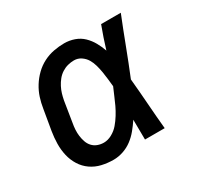

<svg xmlns="http://www.w3.org/2000/svg" viewBox="-121 -669 842 819"><g transform="rotate(-30 300.0 -260.0)"><path d="M220 8Q190 8 162 1.5Q134 -5 111 -21Q88 -37 73 -61Q58 -85 51.5 -113Q45 -141 45.5 -171Q46 -201 51 -231L68 -331Q72 -357 80 -382Q88 -407 102.5 -430.5Q117 -454 137 -473.5Q157 -493 181.5 -505.5Q206 -518 232.5 -523Q259 -528 284 -528Q310 -528 334 -519.5Q358 -511 375.5 -494Q393 -477 405 -455.5Q417 -434 425 -411Q433 -438 442.5 -465.5Q452 -493 462 -520H559Q532 -453 506.5 -385.5Q481 -318 454 -252Q460 -189 464.5 -126Q469 -63 475 0H378Q378 -24 377.5 -48.5Q377 -73 377 -98Q363 -77 347 -57.5Q331 -38 311 -23Q291 -8 267 0Q243 8 220 8ZM220 -76Q240 -76 260 -87Q280 -98 294 -114.5Q308 -131 319.5 -149.5Q331 -168 340 -187Q349 -206 357 -225.5Q365 -245 374 -265Q372 -284 370 -302.5Q368 -321 365 -339Q362 -357 357 -375Q352 -393 343 -408Q334 -423 318.5 -433.5Q303 -444 284 -444Q269 -444 253.5 -440Q238 -436 224 -427Q210 -418 199.5 -405Q189 -392 181.5 -377.5Q174 -363 169.5 -348Q165 -333 162 -317L146 -217Q143 -201 142 -185Q141 -169 143 -153.5Q145 -138 150 -123.5Q155 -109 165 -98Q175 -87 189.5 -81.5Q204 -76 220 -76Z"/></g></svg>

Font: Iosevka Aile Medium
Style: Italic
Weight: 500
Italic angle: -9°
Designer: Belleve Invis
Foundry: Belleve Invis
Version: Version 31.1.0; ttfautohint (v1.8.4)